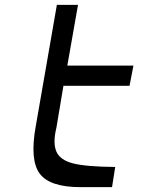

<svg xmlns="http://www.w3.org/2000/svg" viewBox="-20 -770 658 790"><path d="M311 0Q185 0 143.5 -55.5Q102 -111 127 -250L214 -750H301L257 -500H529L513 -417H241L212 -244Q197 -183 211.5 -147.5Q226 -112 279.5 -98Q333 -84 454 -83L441 0Z"/></svg>

Font: Hermit LightItalic
Style: Regular
Weight: 300
Italic angle: -10°
Designer: Pablo Caro
Version: Version 2.000;PS 002.000;hotconv 1.0.88;makeotf.lib2.5.64775